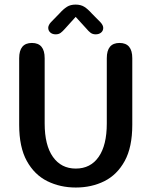

<svg xmlns="http://www.w3.org/2000/svg" viewBox="-20 -806 659 836"><path d="M310 10.5Q242 10.5 186 -17.2Q130 -45 96.8 -105Q63.5 -165 63.5 -262.5V-552.5Q63.5 -619 119 -619Q174.5 -619 174.5 -552.5V-268.5Q174.5 -173.5 210.5 -122.8Q246.5 -72 310 -72Q374 -72 409.5 -122.8Q445 -173.5 445 -268.5V-552.5Q445 -619 500.5 -619Q556 -619 556 -552.5V-262.5Q556 -165 523 -105Q490 -45 434.5 -17.2Q379 10.5 310 10.5ZM417.5 -709Q429.5 -696 429.5 -684.5Q429.5 -672 420.2 -664.2Q411 -656.5 396.5 -656.5Q383.5 -656.5 374.5 -663.2Q365.5 -670 356.5 -681L309.5 -732.5L262.5 -680.5Q253 -669.5 244.2 -663Q235.5 -656.5 222.5 -656.5Q208 -656.5 199 -664.5Q190 -672.5 190 -685Q190 -690 192.8 -696.2Q195.5 -702.5 201.5 -709L239 -747.5Q256.5 -767 271.8 -776.5Q287 -786 309 -786Q331.5 -786 346.8 -776.5Q362 -767 379.5 -747.5Z"/></svg>

Font: Sono ExtraLight Monospace Medium
Style: Regular
Weight: 500
Version: Version 2.112